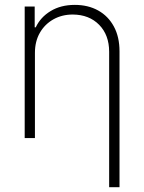

<svg xmlns="http://www.w3.org/2000/svg" viewBox="-20 -573 599 797"><path d="M125 -353.5V0H82.5V-545.9H124V-459.5H128.4Q147.9 -501.5 190.2 -527.1Q232.4 -552.7 290.5 -552.7Q345.7 -552.7 387.5 -529.5Q429.2 -506.3 452.6 -463.1Q476.1 -419.9 476.1 -359.9V204.1H433.1V-357.9Q433.1 -427.7 391.6 -470Q350.1 -512.2 282.2 -512.7Q237.3 -512.7 201.7 -492.7Q166 -472.7 145.5 -437Q125 -401.4 125 -353.5Z"/></svg>

Font: Inter Tight ExtraLight
Style: Regular
Weight: 250
Designer: Rasmus Andersson
Foundry: rsms
Version: Version 3.004